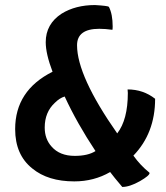

<svg xmlns="http://www.w3.org/2000/svg" viewBox="-20 -693 659 760"><path d="M416 -12Q352 25 274 25Q170 25 108 -26Q40 -80 40 -182Q40 -335 188 -409Q161 -480 161 -526Q161 -598 224 -639Q279 -673 356 -673Q407 -670 411 -666Q426 -637 426 -588Q426 -579 425 -575Q397 -579 373 -579Q285 -579 285 -514Q285 -392 444 -165Q486 -219 486 -325L485 -339Q547 -339 594 -302Q594 -166 508 -77Q536 -38 571 -10Q572 -9 572 -8Q572 2 534 24Q493 47 464 47Q430 7 416 -12ZM358 -95Q285 -205 236 -311Q216 -305 197 -286Q157 -249 157 -188Q157 -143 184 -113Q216 -76 276 -76Q328 -76 358 -95Z"/></svg>

Font: Bubblegum Sans
Style: Regular
Weight: 400
Designer: Angel Koziupa and Alejandro Paul
Foundry: Angel Koziupa and Alejandro Paul
Version: Version 1.001